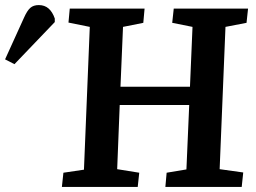

<svg xmlns="http://www.w3.org/2000/svg" viewBox="-204 -737 1009 757"><path d="M542 -323H268L258 -70L345 -56L339 0H40L46 -56L127 -68L150 -631L66 -648L71 -703H366L361 -647L281 -631L271 -395H545L555 -631L475 -647L481 -703H774L768 -647L685 -631L662 -70L755 -57L749 0H448L453 -56L531 -69ZM-147 -484 -184 -503 -109 -668Q-97 -695 -84.5 -706Q-72 -717 -51 -717Q-28 -717 -12.5 -703.5Q3 -690 12 -664V-650Z"/></svg>

Font: Literata 18pt SemiBold
Style: Italic
Weight: 600
Italic angle: -2°
Designer: Latin by Veronika Burian and Jose Scaglione. Greek by Irene Vlachou. Cyrillic by Vera Evstafieva
Foundry: TypeTogether
Version: Version 3.103;gftools[0.9.29]